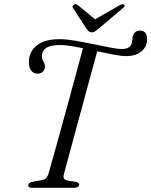

<svg xmlns="http://www.w3.org/2000/svg" viewBox="-20 -899 724 919"><path d="M285 -62Q279 -39.5 303 -35L344.5 -28Q361.5 -24 359 -14Q356 0 332.5 0H134.5Q114 0 115 -13.5Q116 -25.5 138.5 -29.5L176.5 -36Q191 -38.5 199.2 -45.5Q207.5 -52.5 212.5 -68.5Q221.5 -99 237.2 -156.2Q253 -213.5 272.5 -284Q292 -354.5 311.8 -427.2Q331.5 -500 348.8 -563.2Q366 -626.5 377 -668.5Q346 -674.5 318.5 -679Q291 -683.5 270.5 -683.5Q221.5 -683.5 201.5 -669.8Q181.5 -656 181 -634Q179.5 -617 187.5 -605.2Q195.5 -593.5 195 -578Q195 -565.5 185 -555.8Q175 -546 158.5 -546.5Q139.5 -546.5 128.2 -562.8Q117 -579 118.5 -606.5Q120 -653 156.8 -682.2Q193.5 -711.5 266 -711.5Q297 -711.5 339.8 -704.2Q382.5 -697 426.5 -687.8Q470.5 -678.5 507 -671.5Q543.5 -664.5 562.5 -664.5Q600.5 -664.5 609 -688Q612.5 -697 613 -705.8Q613.5 -714.5 614.5 -722Q617.5 -735.5 626.2 -744Q635 -752.5 651.5 -752.5Q666 -752.5 675 -742.5Q684 -732.5 684 -712Q684 -675.5 656.8 -653Q629.5 -630.5 584.5 -630.5Q560.5 -630.5 523.5 -637.5Q486.5 -644.5 445.5 -653.5Q434 -611.5 416.5 -547.8Q399 -484 379.5 -411.5Q360 -339 341 -269.5Q322 -200 307.2 -144.8Q292.5 -89.5 285 -62ZM450.5 -760.5Q441 -753 434.2 -748.5Q427.5 -744 419 -744Q410.5 -744 405.5 -748.5Q400.5 -753 394.5 -760.5L330 -860Q326 -865 327.8 -869.8Q329.5 -874.5 333.5 -877Q342.5 -882.5 352.5 -874.5L435 -806.5L553.5 -874.5Q568.5 -882 574.5 -877Q581.5 -870.5 568 -860Z"/></svg>

Font: Fraunces 9pt Light
Style: Italic
Weight: 300
Italic angle: -16°
Version: Version 1.000;[0bf87f6ff]